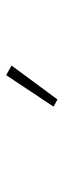

<svg xmlns="http://www.w3.org/2000/svg" viewBox="194 -992 211 640"><g transform="rotate(-90 300.0 -672.5)"><path d="M401 -740 369 -758 264 -600 288 -587Z"/></g></svg>

Font: IBM Plex Devanagari ExtraLight
Style: Regular
Weight: 200
Designer: Mike Abbink, Paul van der Laan, Pieter van Rosmalen, Erin McLaughlin
Foundry: Bold Monday
Version: Version 1.0